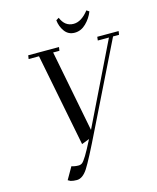

<svg xmlns="http://www.w3.org/2000/svg" viewBox="-153 -998 1061 1300"><g transform="rotate(-15 377.5 -347.5)"><path d="M117.2 -676.8 121.1 -702.1H336.9L333 -676.8H289.1L400.9 -104L680.2 -676.8H602.1L605 -702.1H754.9L751 -676.8H709L424.8 -99.1Q333 89.8 297.6 144.5Q262.2 199.2 221.2 199.2Q197.3 199.2 178.2 193.8L160.2 184.1L209 99.1Q231 106.9 257.8 106.9Q272.9 106.9 283.9 98.4Q294.9 89.8 315.4 56.6Q335.9 23.4 372.1 -47.9L317.9 -26.9L189.9 -676.8ZM366.2 -881.8 386.2 -894Q412.6 -828.1 474.1 -828.1Q528.8 -828.1 580.1 -894L598.1 -881.8Q580.6 -836.9 545.4 -802.5Q510.3 -768.1 465.8 -768.1Q421.4 -768.1 396 -802.7Q370.6 -837.4 366.2 -881.8Z"/></g></svg>

Font: Dehuti Alt
Style: Bold-Italic
Weight: 700
Version: Version 1.2